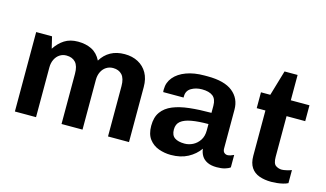

<svg xmlns="http://www.w3.org/2000/svg" viewBox="-81 -928 2028 1193"><g transform="rotate(15 933.0 -332.0)"><path d="M68 0V-511H170L188 -436Q214 -476 249.5 -498.5Q285 -521 336 -521Q386 -521 424 -502Q462 -483 484 -439Q508 -479 546 -500Q584 -521 636 -521Q685 -521 722.5 -501Q760 -481 781 -444Q802 -407 802 -354V0H667V-323Q667 -373 646 -396Q625 -419 588 -419Q564 -419 544.5 -406.5Q525 -394 514 -371.5Q503 -349 503 -320V0H368V-323Q368 -373 347 -396Q326 -419 288 -419Q264 -419 245 -406.5Q226 -394 215 -371.5Q204 -349 204 -320V0Z M1073 10Q1032 10 994.5 -3.5Q957 -17 933 -48.5Q909 -80 909 -134Q909 -189 933.5 -223Q958 -257 1002.5 -275.5Q1047 -294 1109.5 -301Q1172 -308 1250 -308V-353Q1250 -397 1226 -415.5Q1202 -434 1156 -434Q1117 -434 1087.5 -416.5Q1058 -399 1058 -363V-355H927Q926 -358 926 -363.5Q926 -369 926 -373Q926 -417 954 -450.5Q982 -484 1032 -502.5Q1082 -521 1148 -521H1169Q1277 -521 1330 -478.5Q1383 -436 1383 -364V-115Q1383 -96 1392.5 -88Q1402 -80 1413 -80Q1422 -80 1433 -83.5Q1444 -87 1454 -92V-12Q1441 -2 1419.5 4Q1398 10 1368 10Q1332 10 1308 -1.5Q1284 -13 1271.5 -33Q1259 -53 1256 -79Q1228 -39 1182 -14.5Q1136 10 1073 10ZM1137 -80Q1165 -80 1190.5 -93Q1216 -106 1233 -131.5Q1250 -157 1250 -195V-236Q1186 -236 1141.5 -228Q1097 -220 1074 -201.5Q1051 -183 1051 -148Q1051 -111 1073.5 -95.5Q1096 -80 1137 -80Z M1719 10Q1676 10 1642 -2Q1608 -14 1589 -42.5Q1570 -71 1570 -118V-409H1514V-511H1574L1622 -674H1706V-511H1826V-409H1706V-148Q1706 -104 1724 -92Q1742 -80 1763 -80Q1774 -80 1793.5 -84.5Q1813 -89 1825 -94V-10Q1812 -3 1793 1.5Q1774 6 1754.5 8Q1735 10 1719 10Z"/></g></svg>

Font: Chivo SemiBold
Style: Regular
Weight: 600
Designer: Hector Gatti
Foundry: Omnibus-Type
Version: Version 2.002